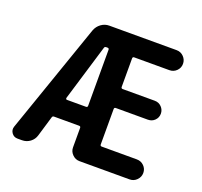

<svg xmlns="http://www.w3.org/2000/svg" viewBox="-126 -874 1074 1019"><g transform="rotate(20 411.5 -365.0)"><path d="M241 -291Q241 -288 242.5 -285.5Q244 -283 247 -283H355Q364 -283 364 -292V-608Q364 -617 355 -617H348Q339 -617 337 -609ZM71 0Q50 0 38 -17Q26 -34 33 -54L249 -676Q258 -700 278.5 -715Q299 -730 324 -730H704Q728 -730 744.5 -713Q761 -696 761 -673Q761 -650 744.5 -633.5Q728 -617 704 -617H506Q497 -617 497 -608V-447Q497 -438 506 -438H687Q710 -438 725.5 -422Q741 -406 741 -384Q741 -362 725.5 -346.5Q710 -331 687 -331H506Q497 -331 497 -322V-122Q497 -113 506 -113H704Q728 -113 744.5 -96.5Q761 -80 761 -57Q761 -34 744.5 -17Q728 0 704 0H421Q398 0 381 -17Q364 -34 364 -57V-167Q364 -176 355 -176H214Q205 -176 203 -168L169 -54Q162 -30 142 -15Q122 0 96 0Z"/></g></svg>

Font: Rounded Mplus 1c Bold
Style: Bold
Weight: 700
Version: Version 1.059.20150529